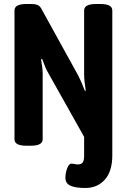

<svg xmlns="http://www.w3.org/2000/svg" viewBox="-20 -722 630 954"><path d="M305 161Q305 139 313.5 115Q322 91 336 91Q341 91 350.5 93Q360 95 366 95Q384 95 391 85Q398 75 398 52V-42L216 -366Q207 -381 189 -430L184 -427Q192 -381 192 -359V-30Q192 2 134 2H110Q52 2 52 -30V-670Q52 -702 110 -702H136Q156 -702 168 -696.5Q180 -691 188 -674L368 -348Q382 -322 402 -270L406 -272Q398 -324 398 -351V-670Q398 -702 456 -702H480Q538 -702 538 -670V50Q538 129 501 170.5Q464 212 404 212Q354 212 329.5 200.5Q305 189 305 161Z"/></svg>

Font: Asap Condensed
Style: Bold
Weight: 700
Designer: Pablo Cosgaya
Foundry: Omnibus-Type
Version: Version 1.010; ttfautohint (v1.8)